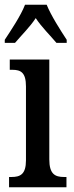

<svg xmlns="http://www.w3.org/2000/svg" viewBox="-22 -786 310 806"><path d="M-2 -619V-606H41C68 -638 104 -673 128 -710C152 -673 190 -636 215 -606H258V-619C233 -657 192 -721 174 -766H83C66 -721 23 -657 -2 -619ZM16 0H257V-43H247C209 -43 185 -55 185 -117V-536H19V-493H30C66 -493 87 -481 87 -423V-113C87 -54 63 -43 26 -43H16Z"/></svg>

Font: Noto Serif Devanagari ExtraCondensed Medium
Style: Regular
Weight: 500
Width: 2
Designer: Universal Thirst, Indian Type Foundry and the Monotype Design Team
Foundry: Monotype Imaging Inc.
Version: Version 2.004